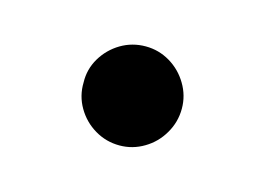

<svg xmlns="http://www.w3.org/2000/svg" viewBox="-36 -175 327 236"><g transform="rotate(15 127.0 -57.0)"><path d="M64.5 -57.6Q64 -74.2 72.5 -88.6Q81.1 -103 95.5 -111.6Q109.9 -120.1 127 -120.1Q143.6 -120.1 158 -111.6Q172.4 -103 180.9 -88.6Q189.5 -74.2 189.5 -57.6Q189.5 -40.5 180.9 -25.9Q172.4 -11.2 158 -2.7Q143.6 5.9 127 5.9Q109.9 5.9 95.5 -2.7Q81.1 -11.2 72.5 -25.9Q64 -40.5 64.5 -57.6Z"/></g></svg>

Font: Pretendard JP
Style: Regular
Weight: 400
Designer: Base glyphs from Inter by Rasmus Andersson; Hangeul glyphs from Noto Sans CJK(Source Han Sans) by Jang Soo-young and Kan
Foundry: Kil Hyung-jin
Version: Version 1.309